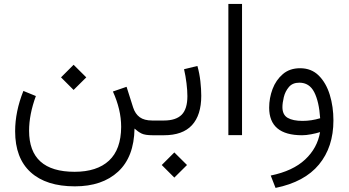

<svg xmlns="http://www.w3.org/2000/svg" viewBox="-20 -672 1732 954"><path d="M283.2 -287.6 345.7 -350.1 408.7 -287.6 345.7 -225.1ZM582 -41.5Q582 -85.4 571.5 -129.4Q561 -173.3 541 -217.3L608.9 -240.7L641.6 -137.7Q651.9 -106 674.3 -89.6Q696.8 -73.2 736.3 -73.2H755.9V0H738.3Q701.2 0 683.6 -8.5Q666 -17.1 648.4 -33.2Q646 107.9 566.9 180.9Q487.8 253.9 352.1 253.9Q209.5 253.9 132.3 183.8Q55.2 113.8 55.2 -20Q55.2 -117.7 96.2 -220.2L158.2 -194.8Q124.5 -103 124.5 -22.5Q124.5 181.6 350.6 181.6Q461.9 181.6 521.7 126Q581.5 70.3 582 -41.5Z M980 -195.8Q980 -100.1 933.8 -50Q887.7 0 794.4 0H736.3V-73.2H794.4Q854 -73.2 882.6 -101.8Q911.1 -130.4 911.1 -194.3Q911.1 -222.2 906.7 -258.3Q902.3 -294.4 894.5 -328.1L960.9 -344.2Q971.2 -307.6 975.6 -268.6Q980 -229.5 980 -195.8ZM783.7 147.9 846.2 85.4 909.2 147.9 846.2 210.4Z M1114.7 -652.3H1182.6V-0.5H1114.7Z M1570.3 -15.6Q1552.2 -9.8 1526.6 -4.9Q1501 0 1481 0Q1317.4 0 1317.4 -137.2Q1317.4 -184.6 1334.2 -229.5Q1351.1 -274.4 1385.3 -303.7Q1419.4 -333 1471.2 -333Q1527.3 -333 1564 -296.4Q1600.6 -259.8 1618.7 -200.7Q1636.7 -141.6 1636.7 -73.7Q1636.7 58.6 1564.9 145.5Q1493.2 232.4 1349.1 261.7L1325.2 200.2Q1435.1 177.7 1496.1 120.6Q1557.1 63.5 1570.3 -15.6ZM1570.8 -84.5Q1565.4 -167 1541.3 -214.1Q1517.1 -261.2 1467.3 -261.2Q1433.6 -261.2 1415.3 -239.5Q1397 -217.8 1390.1 -189Q1383.3 -160.2 1383.3 -139.6Q1383.3 -101.6 1409.4 -86.4Q1435.5 -71.3 1483.4 -71.3Q1526.9 -71.3 1570.8 -84.5Z"/></svg>

Font: Vazir Light FD-WOL-UI
Style: Light-FD-WOL-UI
Weight: 300
Designer: Saber Rastikerdar
Foundry: Saber Rastikerdar
Version: Version 30.0.0